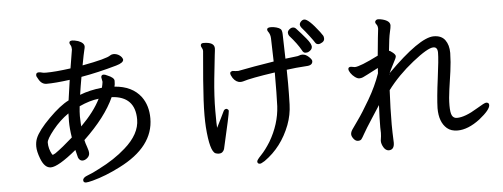

<svg xmlns="http://www.w3.org/2000/svg" viewBox="-55 -946 3109 1187"><g transform="rotate(-5 1500.0 -352.0)"><path d="M245 -97Q247 -97 261 -105Q307 -137 371 -194Q362 -250 362 -294Q362 -337 363 -344Q309 -307 264.5 -251.5Q220 -196 220 -175Q220 -137 240 -101Q242 -100 243 -98.5Q244 -97 245 -97ZM435 -257Q519 -341 557 -418Q501 -412 436 -382Q432 -346 432 -321Q432 -295 433.5 -277.5Q435 -260 435 -257ZM435 91Q418 91 418 76Q418 59 448.5 48Q479 37 520 15Q620 -35 688 -96Q783 -179 783 -270Q783 -413 638 -421Q584 -301 447 -171Q451 -152 460 -127.5Q469 -103 469 -88Q469 -71 454.5 -58.5Q440 -46 425 -46Q407 -46 398 -67L386 -115Q272 -21 226 -21Q187 -21 164 -82Q147 -127 147 -157Q147 -186 156 -208Q175 -255 246.5 -326.5Q318 -398 371 -424L389 -550Q298 -538 245 -538Q213 -538 195 -573Q190 -583 187.5 -586.5Q185 -590 185 -597Q185 -613 203 -613Q212 -613 221 -610Q230 -607 247 -607Q305 -607 400 -620L419 -736Q419 -754 413 -763Q407 -772 407 -778Q407 -791 426 -791Q438 -791 462 -784Q499 -770 499 -747Q499 -740 494.5 -723.5Q490 -707 476 -632Q628 -660 652 -679Q659 -684 671 -685Q693 -685 709.5 -673Q726 -661 729 -646Q729 -626 683 -613Q567 -580 463 -562Q458 -536 453 -504Q448 -472 445 -452Q506 -476 583 -484Q588 -503 590 -520L585 -548Q585 -564 600 -564Q609 -564 622 -557Q665 -540 665 -520Q665 -496 661 -484Q771 -476 825 -404Q865 -349 865 -270Q865 -93 647 16Q559 61 477 83Q446 91 435 91Z M1268 -15Q1262 -15 1257 -16.5Q1252 -18 1248 -19Q1213 -33 1202 -186Q1200 -218 1200 -258Q1200 -338 1211 -478.5Q1222 -619 1226 -656Q1226 -666 1220.5 -675Q1215 -684 1215 -690Q1215 -705 1232 -705Q1300 -705 1300 -666Q1300 -657 1295.5 -623.5Q1291 -590 1280 -479.5Q1269 -369 1269 -281Q1269 -193 1271 -175Q1284 -199 1299.5 -232Q1315 -265 1318 -270Q1324 -287 1339 -287Q1352 -282 1352 -273Q1352 -256 1302 -40Q1293 -15 1268 -15ZM1856 -590Q1843 -590 1835 -607Q1812 -649 1764 -703Q1758 -712 1758 -722Q1758 -733 1769 -742.5Q1780 -752 1791 -752Q1802 -752 1810 -744Q1841 -711 1869.5 -676.5Q1898 -642 1898 -624Q1898 -604 1872 -592Q1866 -590 1856 -590ZM1516 69Q1500 69 1500 54Q1500 45 1527.5 16.5Q1555 -12 1585 -60Q1647 -165 1653 -276Q1656 -347 1656 -485Q1505 -463 1456 -447Q1448 -445 1440 -445Q1413 -445 1393 -474Q1381 -493 1381 -504Q1381 -514 1397 -517Q1415 -514 1432 -514Q1522 -532 1655 -553Q1652 -673 1651 -698Q1650 -723 1636 -741Q1632 -747 1632 -753Q1632 -766 1656 -766Q1673 -766 1690.5 -761Q1708 -756 1716 -748.5Q1724 -741 1725 -718L1729 -564Q1765 -569 1787.5 -571Q1810 -573 1816.5 -576.5Q1823 -580 1835 -580Q1855 -580 1874 -562.5Q1893 -545 1893 -535Q1893 -508 1854 -507Q1787 -503 1731 -495L1732 -410Q1732 -346 1730 -280.5Q1728 -215 1705 -154Q1654 -21 1546 55Q1536 60 1529 64.5Q1522 69 1516 69ZM1940 -636Q1927 -636 1920 -648Q1913 -660 1888.5 -692Q1864 -724 1850 -739.5Q1836 -755 1836 -766Q1836 -776 1845.5 -785.5Q1855 -795 1866 -795Q1892 -795 1957 -710Q1970 -692 1974 -685.5Q1978 -679 1978 -667Q1978 -653 1964.5 -644.5Q1951 -636 1940 -636Z M2316 56Q2297 55 2284.5 34Q2272 13 2272 -7Q2277 -38 2277 -56Q2276 -68 2276 -89Q2276 -145 2280 -228Q2271 -214 2229.5 -150Q2188 -86 2174 -60.5Q2160 -35 2153.5 -27Q2147 -19 2132 -19Q2117 -19 2105 -34.5Q2093 -50 2093 -63Q2093 -76 2103 -91.5Q2113 -107 2142 -147Q2171 -187 2217.5 -266.5Q2264 -346 2291 -424L2293 -457Q2207 -412 2196 -407.5Q2185 -403 2174 -403Q2162 -403 2146.5 -414.5Q2131 -426 2121 -441Q2111 -456 2111 -466Q2111 -479 2128 -479L2152 -475Q2184 -475 2299 -533Q2312 -671 2316 -698Q2316 -716 2308.5 -725Q2301 -734 2301 -742Q2306 -757 2321 -757Q2331 -757 2347 -753Q2394 -741 2394 -713Q2394 -701 2386.5 -670Q2379 -639 2371 -557Q2378 -556 2394 -543Q2410 -530 2410 -520Q2410 -510 2391 -476Q2369 -434 2359 -410V-408Q2360 -408 2363 -419Q2566 -622 2654 -622Q2702 -622 2724.5 -591Q2747 -560 2747 -511Q2746 -454 2738 -397.5Q2730 -341 2722 -286.5Q2714 -232 2714 -187Q2714 -142 2723.5 -124.5Q2733 -107 2754 -107Q2804 -107 2882 -155Q2931 -185 2941 -185Q2959 -185 2959 -169Q2959 -140 2890 -85Q2816 -29 2751 -29Q2711 -29 2686 -50Q2639 -90 2639 -177Q2641 -244 2656.5 -360.5Q2672 -477 2672 -519Q2672 -554 2646 -554Q2611 -554 2515.5 -478Q2420 -402 2354 -314Q2348 -198 2348 -102Q2348 -58 2351 11Q2351 56 2316 56Z"/></g></svg>

Font: LXGW WenKai Lite Medium
Style: Regular
Weight: 500
Designer: LXGW / Fontworks Inc.
Foundry: LXGW / Fontworks Inc.
Version: Version 1.511; March 25, 2025